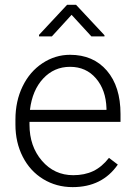

<svg xmlns="http://www.w3.org/2000/svg" viewBox="-20 -765 557 795"><path d="M280.8 9.8Q213.4 9.8 158.9 -23.4Q104.5 -56.6 74.2 -116Q43.9 -175.3 43.9 -249V-270Q43.9 -346.2 73.5 -407.2Q103 -468.3 155.8 -503.2Q208.5 -538.1 270 -538.1Q366.2 -538.1 422.6 -472.4Q479 -406.7 479 -293V-260.3H102.1V-249Q102.1 -159.2 153.6 -99.4Q205.1 -39.6 283.2 -39.6Q330.1 -39.6 366 -56.6Q401.9 -73.7 431.2 -111.3L467.8 -83.5Q403.3 9.8 280.8 9.8ZM270 -488.3Q204.1 -488.3 158.9 -439.9Q113.8 -391.6 104 -310.1H420.9V-316.4Q418.5 -392.6 377.4 -440.4Q336.4 -488.3 270 -488.3ZM412.6 -619.1V-614.3H358.4L276.4 -703.6L194.8 -614.3H141.6V-620.6L257.8 -745.1H294.9Z"/></svg>

Font: RobotoInd Light
Style: Regular
Weight: 300
Designer: Google
Version: Version 2.001151; 2014